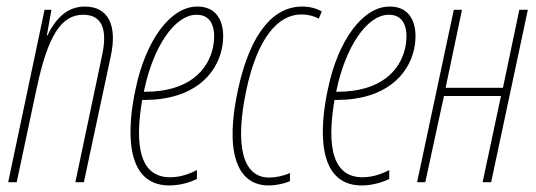

<svg xmlns="http://www.w3.org/2000/svg" viewBox="-20 -556 1635 586"><path d="M5 0H31L92 -287C126 -447 167 -511 234 -511C289 -511 309 -470 292 -389L210 0H236L318 -384C339 -481 309 -536 239 -536C188 -536 152 -504 125 -448H123L137 -526H116Z M497 10C528 10 560 1 581 -10V-37C556 -24 529 -15 499 -15C390 -15 397 -151 414 -251H421C569 -251 640 -327 657 -407C668 -457 662 -536 582 -536C499 -536 424 -430 394 -285C369 -171 356 10 497 10ZM421 -285C448 -411 512 -511 580 -511C637 -511 638 -450 630 -411C615 -341 555 -276 424 -276H419C420 -279 420 -282 421 -285Z M800 10C824 10 849 4 865 -3V-28C846 -19 820 -14 802 -14C720 -14 696 -112 732 -282C766 -441 829 -512 900 -512C919 -512 939 -507 953 -499L962 -521C945 -531 924 -536 902 -536C816 -536 745 -458 707 -285C666 -100 699 10 800 10Z M1084 10C1115 10 1147 1 1168 -10V-37C1143 -24 1116 -15 1086 -15C977 -15 984 -151 1001 -251H1008C1156 -251 1227 -327 1244 -407C1255 -457 1249 -536 1169 -536C1086 -536 1011 -430 981 -285C956 -171 943 10 1084 10ZM1008 -285C1035 -411 1099 -511 1167 -511C1224 -511 1225 -450 1217 -411C1202 -341 1142 -276 1011 -276H1006C1007 -279 1007 -282 1008 -285Z M1253 0H1278L1335 -263H1509L1453 0H1479L1591 -526H1565L1515 -288H1340L1390 -526H1365Z"/></svg>

Font: Noto Sans ExtraCondensed Thin
Style: Italic
Weight: 100
Width: 2
Italic angle: -12°
Designer: Monotype Design Team
Foundry: Monotype Imaging Inc.
Version: Version 2.013